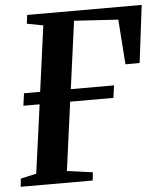

<svg xmlns="http://www.w3.org/2000/svg" viewBox="-53 -789 704 836"><g transform="rotate(-5 299.0 -371.5)"><path d="M3.5 0 7.5 -35.5 76 -51 117 -350.5H46L53.5 -404.5H124L163 -691.5L92 -705L97 -743H597.5L566.5 -492L504.5 -491.5L490.5 -688L298 -700L258 -404.5H447L439.5 -350.5H250.5L210 -51L322 -35.5L318.5 0Z"/></g></svg>

Font: Merriweather 60pt SemiBold
Style: Italic
Weight: 600
Italic angle: -7.8°
Version: Version 2.101